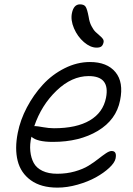

<svg xmlns="http://www.w3.org/2000/svg" viewBox="-20 -814 612 886"><path d="M425.8 -594.2Q397 -594.2 367.4 -619.6Q337.9 -645 321.5 -683.1Q305.2 -721.2 312 -753.9Q320.3 -793.9 349.1 -793.9Q367.7 -793.9 375 -783.2Q382.3 -772.5 389.2 -735.8Q392.6 -711.9 401.9 -694.1Q411.1 -676.3 420.9 -666.7Q430.7 -657.2 439.9 -649.7Q449.2 -642.1 454.3 -635Q459.5 -627.9 458 -619.1Q455.1 -605.5 448 -599.9Q440.9 -594.2 425.8 -594.2ZM245.1 51.8Q169.4 51.8 122.6 18.1Q75.7 -15.6 61.5 -72Q47.4 -128.4 62 -201.2Q73.7 -260.7 104.2 -318.6Q134.8 -376.5 177.7 -423.3Q220.7 -470.2 278.1 -499Q335.4 -527.8 395 -527.8Q474.1 -527.8 512.7 -481.2Q551.3 -434.6 534.2 -351.1Q516.6 -261.2 431.6 -210.2Q346.7 -159.2 224.1 -159.2Q150.4 -159.2 125 -183.1Q116.7 -147.9 119.9 -116.7Q123 -85.4 135.5 -62.3Q147.9 -39.1 175.8 -25.6Q203.6 -12.2 244.1 -12.2Q287.6 -12.2 325.4 -22.9Q363.3 -33.7 388.2 -49.1Q413.1 -64.5 432.9 -80.1Q452.6 -95.7 468.5 -106.4Q484.4 -117.2 495.1 -117.2Q520.5 -117.2 513.2 -82Q508.8 -62.5 483.9 -39.3Q459 -16.1 422.6 4.2Q386.2 24.4 338.1 38.1Q290 51.8 245.1 51.8ZM145 -231.9Q151.9 -231.9 178.7 -227.1Q205.6 -222.2 229 -222.2Q333 -222.2 394.3 -258.3Q455.6 -294.4 469.2 -362.8Q488.8 -462.9 389.2 -462.9Q311 -462.9 241 -395.8Q170.9 -328.6 138.2 -231.9Z"/></svg>

Font: Shantell Sans Irregular Bouncy
Style: Italic
Weight: 300
Italic angle: -11.31°
Designer: Stephen Nixon, Anya Danilova, Shantell Martin
Foundry: Arrow Type
Version: Version 1.006;[9816181b4]